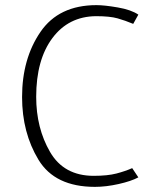

<svg xmlns="http://www.w3.org/2000/svg" viewBox="-20 -714 609 748"><path d="M499 -621Q468 -634 438 -642.5Q408 -651 354 -651Q247 -650 184 -565.5Q121 -481 121 -337Q121 -215 175 -122Q229 -29 345 -29Q399 -29 433.5 -38Q468 -47 495 -59L519 -23Q491 -8 442 3Q393 14 350 14Q194 14 130 -91.5Q66 -197 66 -336Q66 -485 137.5 -589.5Q209 -694 356 -694Q387 -694 439 -685Q491 -676 519 -657Z"/></svg>

Font: Palanquin Thin
Style: Regular
Weight: 250
Designer: Pria Ravichandran
Version: Version 1.001